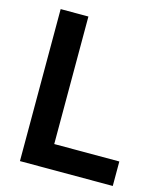

<svg xmlns="http://www.w3.org/2000/svg" viewBox="-112 -827 766 909"><g transform="rotate(15 271.5 -372.5)"><path d="M72 -745H208V-120H527V0H72Z"/></g></svg>

Font: Eudoxus Sans
Style: Bold
Weight: 700
Designer: Stijn de Vries
Foundry: tokotype
Version: Version 2.005